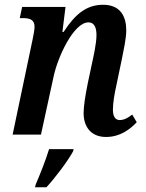

<svg xmlns="http://www.w3.org/2000/svg" viewBox="-20 -565 611 806"><path d="M425 10C485 10 527 -23 554 -52L535 -84C516 -69 500 -61 482 -61C464 -61 454 -77 454 -104C454 -132 460 -169 469 -209L492 -319C499 -355 510 -403 510 -438C510 -495 486 -545 413 -545C345 -545 297 -508 247 -431H242L255 -536H73L63 -489H76C107 -489 125 -481 125 -453C125 -440 121 -420 117 -400L33 0H152L204 -239C221 -324 289 -471 351 -471C380 -471 385 -442 385 -417C385 -383 372 -325 366 -298L349 -218C337 -159 332 -123 331 -93C330 -32 363 10 425 10ZM130 209 127 221H175C213 180 266 109 287 70L289 61H186C172 107 149 165 130 209Z"/></svg>

Font: Noto Serif Condensed SemiBold
Style: Italic
Weight: 600
Width: 3
Italic angle: -12°
Designer: Monotype Design Team
Foundry: Monotype Imaging Inc.
Version: Version 2.014